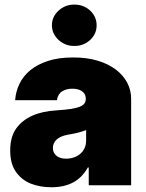

<svg xmlns="http://www.w3.org/2000/svg" viewBox="-20 -801 631 830"><path d="M201.7 8.5Q154.1 8.5 113.3 -7.1Q73.2 -23.1 47.9 -59.3Q24.1 -93.8 24.1 -150.6Q24.1 -209.2 50.4 -246.1Q101.9 -316.8 224.4 -323.9Q260.7 -326.3 285 -329.9Q309.3 -333.5 324 -339.3Q338.8 -345.2 344.8 -353.5Q350.9 -361.9 350.9 -373.6Q350.9 -385.3 346.2 -393.6Q341.6 -402 333.6 -407.3Q325.6 -412.6 315 -415.1Q304.3 -417.6 292.6 -417.6Q266.7 -417.6 248.6 -406.2Q230.5 -394.9 225.9 -367.9H45.5Q47.9 -404.5 63.9 -438Q79.9 -471.6 110.4 -497Q141 -522.4 187 -537.5Q233 -552.6 295.5 -552.6Q354 -552.9 400.7 -539.1Q447.4 -525.2 479.9 -500.9Q512.4 -476.6 529.8 -443.7Q547.2 -410.9 546.9 -373.6V0H363.6V-76.7H359.4Q334.9 -33 296 -12.3Q257.1 8.5 201.7 8.5ZM301.1 -602.3Q261.4 -602.3 233 -628.6Q204.5 -654.8 204.5 -691.8Q204.5 -728.7 233 -755Q261.4 -781.2 301.1 -781.2Q342 -781.2 370 -755Q397.7 -728.7 397.7 -691.8Q397.7 -654.5 370 -628.6Q342 -602.3 301.1 -602.3ZM265.6 -115.1Q282.7 -115.1 298.5 -120.2Q314.3 -125.4 326.2 -135.3Q338.1 -145.2 345.2 -159.8Q352.3 -174.4 352.3 -193.2V-238.6Q320.7 -226.2 274.1 -218.8Q239.7 -212.4 224.3 -197.4Q208.8 -182.5 208.8 -161.9Q208.8 -149.5 213.4 -140.6Q218 -131.7 225.9 -126.1Q233.7 -120.4 244 -117.7Q254.3 -115.1 265.6 -115.1Z"/></svg>

Font: Linik Sans Black
Style: Regular
Weight: 900
Designer: Fonts by Rasmus Andersson / Changes by Cristiano Sobral with parts from Marc Monis
Foundry: rsms
Version: Version 3.020; ttfautohint (v1.6)